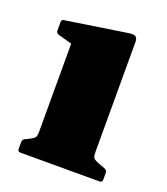

<svg xmlns="http://www.w3.org/2000/svg" viewBox="-103 -588 574 661"><g transform="rotate(20 184.5 -257.5)"><path d="M83 0V-308H289V0ZM47 0Q37 0 37 -10V-35Q37 -45 46 -49L55 -53Q75 -63 79 -68.5Q83 -74 83 -93V-180H289V-97Q289 -75 292.5 -69.5Q296 -64 314 -57L338 -48Q347 -44 347 -35V-10Q347 0 337 0ZM83 -308V-462L103 -407L33 -426Q23 -429 23 -439V-469Q23 -480 33 -480L256 -514Q274 -517 281.5 -512.5Q289 -508 289 -493V-308Z"/></g></svg>

Font: Hahmlet Black
Style: Regular
Weight: 900
Version: Version 1.002